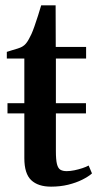

<svg xmlns="http://www.w3.org/2000/svg" viewBox="-20 -688 364 718"><path d="M171 10Q122.5 10 96.8 -14.2Q71 -38.5 71 -96.5V-264H8V-302H71V-469H5.5V-494Q13.5 -497 24.5 -500Q35.5 -503 46.2 -506.5Q57 -510 63 -513.5Q71 -518 77 -525.2Q83 -532.5 88 -541.8Q93 -551 97.5 -560.5Q102.5 -571.5 109 -590Q115.5 -608.5 122.2 -629.5Q129 -650.5 134 -668H188L188.5 -512.5H302V-469H189V-302H301.5V-264H189V-123Q189 -90.5 193 -74.5Q197 -58.5 206 -53.2Q215 -48 229.5 -48Q242.5 -48 258.2 -51.2Q274 -54.5 288.2 -59.2Q302.5 -64 311.5 -69L324 -39.5Q310.5 -27.5 287.5 -16Q264.5 -4.5 234.8 2.8Q205 10 171 10Z"/></svg>

Font: Merriweather 120pt SemiBold
Style: Regular
Weight: 600
Version: Version 2.100